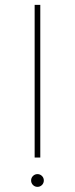

<svg xmlns="http://www.w3.org/2000/svg" viewBox="-20 -747 301 772"><path d="M142 -727.3V-113.6H119.3V-727.3ZM130.7 4.3Q120 4.3 112.6 -3.2Q105.1 -10.7 105.1 -21.3Q105.1 -32 112.6 -39.4Q120 -46.9 130.7 -46.9Q141.3 -46.9 148.8 -39.4Q156.2 -32 156.2 -21.3Q156.2 -10.7 148.8 -3.2Q141.3 4.3 130.7 4.3Z"/></svg>

Font: Inter UI Thin
Style: Regular
Weight: 100
Designer: Rasmus Andersson
Foundry: rsms
Version: 3.2;8d6f07862